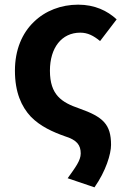

<svg xmlns="http://www.w3.org/2000/svg" viewBox="-20 -594 542 823"><path d="M112 -94C153 -52 207 -28 258 -10C310 6 326 28 326 64C326 94 303 124 270 170L385 209C434 139 456 66 456 27C456 -61 422 -93 320 -129C244 -155 194 -187 194 -291C194 -389 244 -454 324 -454C356 -454 381 -441 409 -418L480 -511C440 -548 386 -574 315 -574C242 -574 174 -548 125 -500C75 -452 44 -381 44 -291C44 -198 72 -137 112 -94Z"/></svg>

Font: GenSekiGothic2 TW B
Style: Regular
Weight: 700
Version: Version 2.100;PS 2.1;hotconv 16.6.51;makeotf.lib2.5.65220 DE